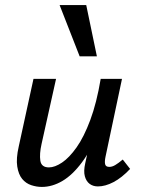

<svg xmlns="http://www.w3.org/2000/svg" viewBox="-20 -729 556 757"><path d="M145 8Q124 8 103 1Q82 -6 67.5 -23.5Q53 -41 48 -72.5Q43 -104 54 -152L112 -418H201L144 -162Q135 -122 139 -95.5Q143 -69 173 -69Q196 -69 224.5 -88Q253 -107 282 -148Q311 -189 336 -256Q361 -323 377 -418H428Q405 -303 373 -221.5Q341 -140 303.5 -89.5Q266 -39 226 -15.5Q186 8 145 8ZM366 6Q347 6 333.5 -4Q320 -14 314.5 -34Q309 -54 316 -85L388 -418H461L396 -111Q392 -92 394.5 -81.5Q397 -71 411 -71Q422 -71 434 -78Q446 -85 464 -100L493 -63Q460 -28 427.5 -11Q395 6 366 6ZM294 -507 215 -709H320L362 -507Z"/></svg>

Font: Ysabeau Office SemiBold
Style: Italic
Weight: 600
Italic angle: -12°
Designer: Christian Thalmann (Catharsis Fonts)
Version: Version 2.001;gftools[0.9.30]; featfreeze: tnum,lnum,ss02